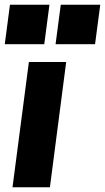

<svg xmlns="http://www.w3.org/2000/svg" viewBox="-48 -792 444 812"><path d="M161.1 -772 139.2 -605H-27.8L-5.9 -772ZM376 -772 354 -605H187L209 -772ZM4.9 0 74.2 -529.8H231.9L163.1 0Z"/></svg>

Font: Cooper Hewitt
Style: Bold Italic
Weight: 712
Designer: Village Type and Design LLC
Foundry: Cooper Hewitt Smithsonian Design Museum
Version: 1.000